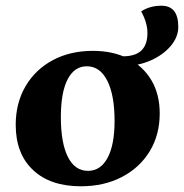

<svg xmlns="http://www.w3.org/2000/svg" viewBox="-20 -640 644 672"><path d="M263 12Q156 12 95.5 -45Q35 -102 35 -203Q35 -279 69 -337.5Q103 -396 164 -429Q225 -462 305 -462Q376 -462 428.5 -435Q481 -408 510 -359Q539 -310 539 -243Q539 -168 504 -110.5Q469 -53 406.5 -20.5Q344 12 263 12ZM288 -42Q332 -42 356.5 -87.5Q381 -133 381 -217Q381 -307 355.5 -357.5Q330 -408 284 -408Q240 -408 216.5 -362Q193 -316 193 -230Q193 -140 217.5 -91Q242 -42 288 -42ZM411 -409V-443Q496 -443 496 -524Q496 -561 474 -600Q504 -620 545 -620Q604 -620 604 -546Q604 -510 577 -478.5Q550 -447 506.5 -428Q463 -409 411 -409Z"/></svg>

Font: Petrona ExtraBold
Style: Regular
Weight: 800
Designer: Ringo R. Seeber
Foundry: Ringo R. Seeber
Version: Version 2.001; ttfautohint (v1.8.3)